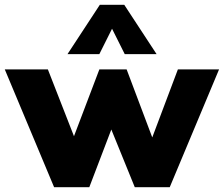

<svg xmlns="http://www.w3.org/2000/svg" viewBox="-32 -782 935 802"><path d="M711 -492H883L677 0H531L433 -241L341 0H194L-12 -492H168L277 -213L383 -492H497L604 -208ZM383 -556H250L385 -762H487L622 -556H489L436 -662Z"/></svg>

Font: wassup Sans
Style: Black
Weight: 900
Version: Version 2.001